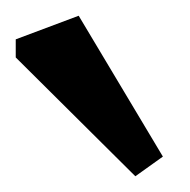

<svg xmlns="http://www.w3.org/2000/svg" viewBox="-20 -785 242 244"><path d="M0 -712V-735L80 -765L187 -586L152 -561Z"/></svg>

Font: Poly
Style: Regular
Weight: 400
Designer: Jos Nicols Silva Schwarzenberg
Foundry: Jose Nicolas Silva Schwarzenberg
Version: Version 1.001